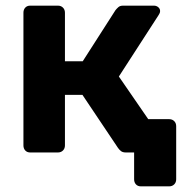

<svg xmlns="http://www.w3.org/2000/svg" viewBox="-20 -540 654 680"><path d="M479 120Q468 120 461.5 113Q455 106 455 95V0H426Q415 0 409 -4.5Q403 -9 398 -16L272 -204H210V-25Q210 -14 203 -7Q196 0 185 0H87Q76 0 69.5 -7Q63 -14 63 -25V-495Q63 -506 69.5 -513Q76 -520 87 -520H185Q196 -520 203 -513Q210 -506 210 -495V-323H273L389 -504Q393 -509 399 -514.5Q405 -520 416 -520H525Q534 -520 540.5 -514.5Q547 -509 547 -501Q547 -497 545.5 -493.5Q544 -490 542 -487L401 -269L505 -118H579Q590 -118 597 -111Q604 -104 604 -93V95Q604 106 597 113Q590 120 579 120Z"/></svg>

Font: Fz Rubik SemBd
Style: Regular
Weight: 600
Designer: Hubert and Fischer
Foundry: Hubert and Fischer
Version: Vit hóa bi FontZin.com